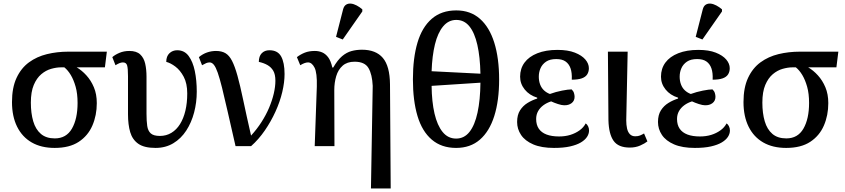

<svg xmlns="http://www.w3.org/2000/svg" viewBox="-20 -829 4792 1089"><path d="M290 10Q214 10 160 -21Q106 -52 77 -110.5Q48 -169 48 -250Q48 -332 74 -387.5Q100 -443 144.5 -475.5Q189 -508 246.5 -522Q304 -536 368 -536H586L575 -447H415Q444 -430 470 -401.5Q496 -373 512.5 -334Q529 -295 529 -244Q529 -175 504 -117Q479 -59 426.5 -24.5Q374 10 290 10ZM291 -44Q356 -44 388 -99.5Q420 -155 420 -245Q420 -298 409 -337Q398 -376 381.5 -403.5Q365 -431 345 -447H325Q300 -447 270 -438.5Q240 -430 214 -408Q188 -386 171.5 -347Q155 -308 155 -247Q155 -187 168.5 -141Q182 -95 212 -69.5Q242 -44 291 -44Z M862 10Q798 10 764.5 -13.5Q731 -37 718.5 -79.5Q706 -122 706 -181V-397Q706 -441 701 -458Q696 -475 677 -475Q668 -475 658 -471Q648 -467 635 -459L617 -505Q633 -519 658 -529.5Q683 -540 714 -540Q754 -540 775 -520.5Q796 -501 803.5 -468Q811 -435 811 -394V-183Q811 -143 815 -115Q819 -87 835 -72.5Q851 -58 887 -58Q923 -58 952 -75.5Q981 -93 1001 -125Q1021 -157 1031.5 -201Q1042 -245 1042 -299Q1042 -356 1022 -393.5Q1002 -431 974.5 -451.5Q947 -472 923 -478Q923 -510 941 -527Q959 -544 985 -544Q1026 -544 1050 -511.5Q1074 -479 1085 -426Q1096 -373 1096 -309Q1096 -248 1081 -191Q1066 -134 1036.5 -88.5Q1007 -43 963 -16.5Q919 10 862 10Z M1316 0Q1290 -113 1271.5 -195Q1253 -277 1239.5 -331Q1226 -385 1215 -416.5Q1204 -448 1193 -461.5Q1182 -475 1169 -475Q1159 -475 1149.5 -471Q1140 -467 1126 -459L1108 -505Q1130 -523 1154.5 -531.5Q1179 -540 1205 -540Q1237 -540 1258.5 -527.5Q1280 -515 1296 -484Q1312 -453 1327 -399Q1342 -345 1359.5 -261.5Q1377 -178 1404 -60Q1437 -96 1463 -136.5Q1489 -177 1506.5 -218.5Q1524 -260 1533 -299Q1542 -338 1542 -371Q1542 -407 1530 -427.5Q1518 -448 1497 -460Q1476 -472 1448 -478Q1448 -510 1464.5 -527Q1481 -544 1508 -544Q1555 -544 1574.5 -509Q1594 -474 1594 -409Q1594 -362 1581 -307Q1568 -252 1542.5 -196Q1517 -140 1482 -89Q1447 -38 1404 0Z M2084 240 2094 -342Q2091 -407 2070 -443Q2049 -479 1991 -479Q1949 -479 1923.5 -456.5Q1898 -434 1887 -397Q1876 -360 1876 -318L1877 0H1765L1777 -338Q1779 -416 1764 -445.5Q1749 -475 1727 -475Q1718 -475 1707 -471Q1696 -467 1683 -459L1664 -505Q1685 -521 1709 -530.5Q1733 -540 1766 -540Q1788 -540 1807 -532Q1826 -524 1841 -504.5Q1856 -485 1865 -446H1870Q1895 -489 1920.5 -510.5Q1946 -532 1974 -539.5Q2002 -547 2033 -547Q2112 -547 2151.5 -500.5Q2191 -454 2192 -351L2196 240ZM1924 -605 1886 -620 1926 -776Q1931 -795 1943 -802.5Q1955 -810 1970.5 -808.5Q1986 -807 2003 -798Q2020 -789 2035 -776V-764Z M2567 10Q2484 10 2429 -37Q2374 -84 2348 -171Q2322 -258 2322 -379Q2322 -500 2348 -587.5Q2374 -675 2429 -722.5Q2484 -770 2568 -770Q2648 -770 2702 -722.5Q2756 -675 2783.5 -587Q2811 -499 2811 -378Q2811 -258 2783.5 -171Q2756 -84 2702 -37Q2648 10 2567 10ZM2567 -43Q2613 -43 2643 -81Q2673 -119 2688.5 -190.5Q2704 -262 2705 -360L2428 -342Q2429 -252 2444.5 -185Q2460 -118 2490.5 -80.5Q2521 -43 2567 -43ZM2705 -411Q2703 -506 2687.5 -574.5Q2672 -643 2642.5 -679.5Q2613 -716 2568 -716Q2524 -716 2493.5 -679.5Q2463 -643 2447 -577.5Q2431 -512 2428 -425Z M3122 10Q3051 10 3004.5 -10Q2958 -30 2935.5 -63.5Q2913 -97 2913 -137Q2913 -177 2929.5 -203Q2946 -229 2972 -245Q2998 -261 3027 -270V-275Q2982 -289 2956 -321.5Q2930 -354 2930 -394Q2930 -440 2955 -474Q2980 -508 3028 -527Q3076 -546 3142 -546Q3201 -546 3240.5 -530.5Q3280 -515 3300 -491.5Q3320 -468 3320 -442Q3320 -422 3310.5 -407Q3301 -392 3279.5 -384.5Q3258 -377 3223 -377Q3225 -416 3216 -441.5Q3207 -467 3187.5 -480.5Q3168 -494 3135 -494Q3099 -494 3077.5 -479.5Q3056 -465 3046 -442.5Q3036 -420 3036 -394Q3036 -370 3043.5 -350Q3051 -330 3065.5 -316.5Q3080 -303 3099 -296Q3132 -308 3167.5 -315Q3203 -322 3222 -322Q3232 -313 3235.5 -301.5Q3239 -290 3239 -280Q3239 -257 3222 -244Q3205 -231 3179 -232Q3166 -232 3144.5 -239Q3123 -246 3106 -254Q3081 -246 3062 -232Q3043 -218 3032 -198.5Q3021 -179 3021 -154Q3021 -121 3036 -99Q3051 -77 3080 -66Q3109 -55 3151 -55Q3186 -55 3215 -64Q3244 -73 3267 -89.5Q3290 -106 3302 -129Q3310 -124 3315.5 -113Q3321 -102 3321 -89Q3321 -70 3309.5 -52.5Q3298 -35 3274.5 -21Q3251 -7 3213.5 1.5Q3176 10 3122 10Z M3552 8Q3487 8 3460 -30.5Q3433 -69 3431 -147L3428 -536H3540L3532 -146Q3532 -121 3536.5 -100.5Q3541 -80 3552.5 -68Q3564 -56 3583 -56Q3599 -56 3610 -60.5Q3621 -65 3633 -72L3652 -27Q3637 -15 3611 -3.5Q3585 8 3552 8Z M3921 10Q3850 10 3803.5 -10Q3757 -30 3734.5 -63.5Q3712 -97 3712 -137Q3712 -177 3728.5 -203Q3745 -229 3771 -245Q3797 -261 3826 -270V-275Q3781 -289 3755 -321.5Q3729 -354 3729 -394Q3729 -440 3754 -474Q3779 -508 3827 -527Q3875 -546 3941 -546Q4000 -546 4039.5 -530.5Q4079 -515 4099 -491.5Q4119 -468 4119 -442Q4119 -422 4109.5 -407Q4100 -392 4078.5 -384.5Q4057 -377 4022 -377Q4024 -416 4015 -441.5Q4006 -467 3986.5 -480.5Q3967 -494 3934 -494Q3898 -494 3876.5 -479.5Q3855 -465 3845 -442.5Q3835 -420 3835 -394Q3835 -370 3842.5 -350Q3850 -330 3864.5 -316.5Q3879 -303 3898 -296Q3931 -308 3966.5 -315Q4002 -322 4021 -322Q4031 -313 4034.5 -301.5Q4038 -290 4038 -280Q4038 -257 4021 -244Q4004 -231 3978 -232Q3965 -232 3943.5 -239Q3922 -246 3905 -254Q3880 -246 3861 -232Q3842 -218 3831 -198.5Q3820 -179 3820 -154Q3820 -121 3835 -99Q3850 -77 3879 -66Q3908 -55 3950 -55Q3985 -55 4014 -64Q4043 -73 4066 -89.5Q4089 -106 4101 -129Q4109 -124 4114.5 -113Q4120 -102 4120 -89Q4120 -70 4108.5 -52.5Q4097 -35 4073.5 -21Q4050 -7 4012.5 1.5Q3975 10 3921 10ZM3964 -605 3926 -620 3966 -776Q3971 -795 3983 -802.5Q3995 -810 4010.5 -808.5Q4026 -807 4043 -798Q4060 -789 4075 -776V-764Z M4439 10Q4363 10 4309 -21Q4255 -52 4226 -110.5Q4197 -169 4197 -250Q4197 -332 4223 -387.5Q4249 -443 4293.5 -475.5Q4338 -508 4395.5 -522Q4453 -536 4517 -536H4735L4724 -447H4564Q4593 -430 4619 -401.5Q4645 -373 4661.5 -334Q4678 -295 4678 -244Q4678 -175 4653 -117Q4628 -59 4575.5 -24.5Q4523 10 4439 10ZM4440 -44Q4505 -44 4537 -99.5Q4569 -155 4569 -245Q4569 -298 4558 -337Q4547 -376 4530.5 -403.5Q4514 -431 4494 -447H4474Q4449 -447 4419 -438.5Q4389 -430 4363 -408Q4337 -386 4320.5 -347Q4304 -308 4304 -247Q4304 -187 4317.5 -141Q4331 -95 4361 -69.5Q4391 -44 4440 -44Z"/></svg>

Font: ET Text
Style: Regular
Weight: 470
Designer: Monotype Design Team
Foundry: Monotype Imaging Inc.
Version: Version 2.009